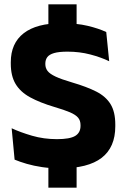

<svg xmlns="http://www.w3.org/2000/svg" viewBox="-20 -759 580 881"><path d="M331.5 -739V-572.5H202V-739ZM331.5 -73.5V102H202V-73.5ZM256.5 13.5Q212 13.5 173.2 7.8Q134.5 2 102.8 -7.2Q71 -16.5 47 -26.5L33.5 -170.5Q73 -152 127 -136.2Q181 -120.5 241.5 -120.5Q300 -120.5 324.8 -135.2Q349.5 -150 349.5 -181.5V-185Q349.5 -206 338.2 -219.2Q327 -232.5 300.8 -243.8Q274.5 -255 230 -268Q163 -288 118.2 -312.5Q73.5 -337 51.5 -373.8Q29.5 -410.5 29.5 -467V-473.5Q29.5 -560.5 88.8 -606.5Q148 -652.5 263 -652.5Q332 -652.5 382.2 -640.5Q432.5 -628.5 467.5 -612L481 -478Q442.5 -496.5 393.8 -509.2Q345 -522 289.5 -522Q250.5 -522 228.2 -515.5Q206 -509 197 -496.8Q188 -484.5 188 -467V-465Q188 -447 198.2 -433.5Q208.5 -420 235.2 -407.5Q262 -395 311.5 -380.5Q378 -361 421.8 -338.8Q465.5 -316.5 487.2 -281.2Q509 -246 509 -187.5V-179.5Q509 -83 446.5 -34.8Q384 13.5 256.5 13.5Z"/></svg>

Font: Anek Malayalam Medium
Style: Bold
Weight: 700
Version: Version 1.003